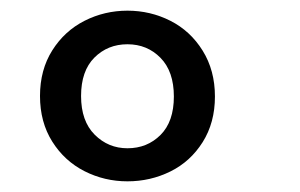

<svg xmlns="http://www.w3.org/2000/svg" viewBox="-20 -721 563 360"><path d="M55 -541Q55 -590 78 -626.5Q101 -663 138.5 -682Q176 -701 219 -701Q262 -701 299.5 -682Q337 -663 360 -626Q383 -589 383 -540Q383 -491 360 -454.5Q337 -418 299.5 -399.5Q262 -381 219 -381Q176 -381 138.5 -400Q101 -419 78 -455.5Q55 -492 55 -541ZM306 -540Q306 -587 281 -612.5Q256 -638 219 -638Q182 -638 157 -613Q132 -588 132 -541Q132 -494 157.5 -468.5Q183 -443 219 -443Q256 -443 281 -468Q306 -493 306 -540Z"/></svg>

Font: Fira GO
Style: Regular
Weight: 400
Designer: Carrois Corporate
Foundry: Carrois Corporate GbR
Version: Version 0.300